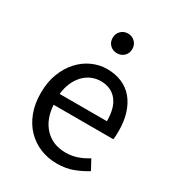

<svg xmlns="http://www.w3.org/2000/svg" viewBox="-171 -798 837 914"><g transform="rotate(30 248.0 -341.0)"><path d="M279 12Q230 12 187.5 -5.5Q145 -23 113.5 -55.5Q82 -88 64 -135Q46 -182 46 -242Q46 -302 64.5 -349.5Q83 -397 113.5 -430Q144 -463 183 -480.5Q222 -498 264 -498Q310 -498 346.5 -482Q383 -466 407.5 -436Q432 -406 445 -364Q458 -322 458 -270Q458 -257 457.5 -244.5Q457 -232 455 -223H127Q132 -145 175.5 -99.5Q219 -54 289 -54Q324 -54 353.5 -64.5Q383 -75 410 -92L439 -38Q407 -18 368 -3Q329 12 279 12ZM126 -282H386Q386 -356 354.5 -394.5Q323 -433 266 -433Q240 -433 216.5 -423Q193 -413 174 -393.5Q155 -374 142.5 -346Q130 -318 126 -282ZM265 -586Q242 -586 226.5 -601Q211 -616 211 -640Q211 -663 226.5 -678.5Q242 -694 265 -694Q288 -694 303.5 -678.5Q319 -663 319 -640Q319 -616 303.5 -601Q288 -586 265 -586Z"/></g></svg>

Font: Pinyin1712
Style: Regular
Weight: 400
Version: Version 1